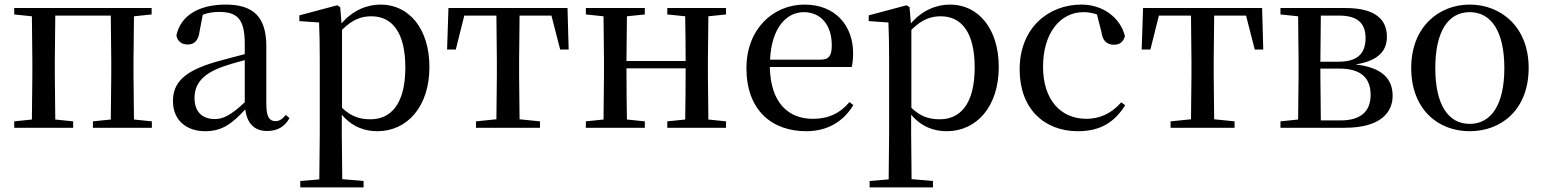

<svg xmlns="http://www.w3.org/2000/svg" viewBox="-20 -557 6730 837"><path d="M42 -494 119 -486 121 -292V-230L119 -36L42 -28V0H299V-28L221 -36L219 -230V-292L221 -489H463L465 -292V-230L463 -36L385 -28V0H642V-28L564 -36L562 -230V-292L564 -486L641 -494V-522H42Z M1144 14C1188 14 1220 -3 1242 -42L1226 -56C1209 -36 1197 -29 1181 -29C1155 -29 1141 -46 1141 -104V-355C1141 -483 1085 -537 964 -537C843 -537 766 -486 749 -402C754 -377 772 -363 798 -363C825 -363 845 -378 850 -420L864 -493C889 -502 912 -505 935 -505C1014 -505 1047 -475 1047 -365V-321C1005 -310 959 -298 920 -287C782 -247 734 -196 734 -116C734 -32 794 15 874 15C948 15 991 -17 1049 -80C1057 -21 1087 14 1144 14ZM1047 -111C987 -55 953 -38 917 -38C863 -38 828 -68 828 -130C828 -189 861 -232 942 -263C972 -274 1009 -285 1047 -295Z M1625 15C1755 15 1852 -92 1852 -265C1852 -433 1762 -537 1640 -537C1579 -537 1518 -512 1469 -455L1463 -526L1450 -534L1285 -490V-465L1371 -459C1373 -410 1374 -361 1374 -293V23L1372 225L1289 232V260H1565V232L1472 224L1470 23V-57C1516 -3 1571 15 1625 15ZM1471 -427C1518 -474 1558 -486 1599 -486C1688 -486 1747 -418 1747 -263C1747 -98 1680 -37 1595 -37C1548 -37 1511 -49 1471 -87Z M2143 0H2334V-28L2245 -37L2243 -230V-292L2245 -489H2384L2422 -341H2459L2454 -522H1935L1929 -341H1967L2004 -489H2144L2146 -292V-230L2144 -37L2055 -28V0Z M2889 -494 2967 -486C2968 -432 2969 -351 2969 -291H2711L2713 -486L2791 -494V-522H2534V-494L2611 -486L2613 -292V-230L2611 -36L2534 -28V0H2791V-28L2713 -36C2712 -92 2711 -179 2711 -259H2969C2969 -179 2968 -92 2967 -36L2889 -28V0H3145V-28L3068 -36L3066 -230V-292L3068 -486L3145 -494V-522H2889Z M3495 15C3587 15 3657 -27 3700 -99L3683 -112C3644 -65 3594 -39 3524 -39C3417 -39 3339 -108 3336 -265H3693C3697 -281 3699 -301 3699 -325C3699 -445 3622 -537 3487 -537C3352 -537 3234 -432 3234 -260C3234 -78 3343 15 3495 15ZM3337 -297C3343 -432 3406 -504 3484 -504C3560 -504 3606 -446 3606 -360C3606 -316 3595 -297 3558 -297Z M4107 15C4237 15 4334 -92 4334 -265C4334 -433 4244 -537 4122 -537C4061 -537 4000 -512 3951 -455L3945 -526L3932 -534L3767 -490V-465L3853 -459C3855 -410 3856 -361 3856 -293V23L3854 225L3771 232V260H4047V232L3954 224L3952 23V-57C3998 -3 4053 15 4107 15ZM3953 -427C4000 -474 4040 -486 4081 -486C4170 -486 4229 -418 4229 -263C4229 -98 4162 -37 4077 -37C4030 -37 3993 -49 3953 -87Z M4679 15C4778 15 4839 -25 4885 -98L4868 -111C4826 -63 4775 -39 4716 -39C4604 -39 4527 -122 4527 -266C4527 -414 4603 -504 4703 -504C4723 -504 4742 -501 4762 -494L4781 -420C4786 -378 4806 -362 4837 -362C4861 -362 4877 -374 4884 -400C4863 -481 4788 -537 4694 -537C4551 -537 4425 -436 4425 -254C4425 -84 4531 15 4679 15Z M5171 0H5362V-28L5273 -37L5271 -230V-292L5273 -489H5412L5450 -341H5487L5482 -522H4963L4957 -341H4995L5032 -489H5172L5174 -292V-230L5172 -37L5083 -28V0Z M5638 0H5843C5998 0 6051 -67 6051 -139C6051 -213 6006 -263 5889 -276C5997 -293 6026 -342 6026 -397C6026 -473 5974 -522 5846 -522H5562V-494L5639 -486L5641 -292V-230L5639 -36L5562 -28V0ZM5738 -489H5818C5900 -489 5933 -454 5933 -391C5933 -322 5896 -288 5815 -288H5736ZM5736 -258H5818C5917 -258 5955 -214 5955 -143C5955 -72 5913 -32 5823 -32H5738L5736 -230Z M6387 15C6527 15 6644 -81 6644 -261C6644 -441 6522 -537 6387 -537C6253 -537 6132 -440 6132 -261C6132 -82 6247 15 6387 15ZM6387 -17C6293 -17 6237 -101 6237 -260C6237 -420 6293 -504 6387 -504C6481 -504 6538 -420 6538 -260C6538 -101 6481 -17 6387 -17Z"/></svg>

Font: Source Han Serif CN Medium
Style: Regular
Weight: 500
Designer: Ryoko NISHIZUKA 西塚涼子 (kana & ideographs); Frank Grießhammer (Latin, Greek & Cyrillic); Wenlong ZHANG 张文龙 (bopomofo); San
Foundry: Adobe
Version: Version 2.002;hotconv 1.1.0;makeotfexe 2.6.0